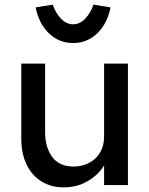

<svg xmlns="http://www.w3.org/2000/svg" viewBox="-20 -800 645 830"><path d="M430 -525H533V0H430V-110L448 -122Q437 -89 411 -59Q385 -29 345 -9.5Q305 10 256 10Q201 10 159.5 -15.5Q118 -41 95 -88.5Q72 -136 72 -201V-525H175V-229Q175 -164 205.5 -122Q236 -80 298 -80Q334 -80 364.5 -95.5Q395 -111 412.5 -140.5Q430 -170 430 -209ZM134 -768 208 -780Q220 -744 243.5 -719.5Q267 -695 296 -695Q325 -695 348.5 -719.5Q372 -744 384 -780L458 -768Q444 -698 400.5 -656Q357 -614 296 -614Q235 -614 191.5 -656Q148 -698 134 -768Z"/></svg>

Font: Lexend
Style: Regular
Weight: 400
Designer: Thomas Jockin
Foundry: Lexend
Version: Version 1.000